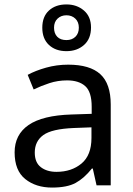

<svg xmlns="http://www.w3.org/2000/svg" viewBox="-20 -837 601 867"><path d="M288 -545Q386 -545 433 -502Q480 -459 480 -365V0H416L399 -76H395Q360 -32 321.5 -11Q283 10 215 10Q142 10 94 -28.5Q46 -67 46 -149Q46 -229 109 -272.5Q172 -316 303 -320L394 -323V-355Q394 -422 365 -448Q336 -474 283 -474Q241 -474 203 -461.5Q165 -449 132 -433L105 -499Q140 -518 188 -531.5Q236 -545 288 -545ZM314 -259Q214 -255 175.5 -227Q137 -199 137 -148Q137 -103 164.5 -82Q192 -61 235 -61Q303 -61 348 -98.5Q393 -136 393 -214V-262ZM280 -606Q231 -606 201 -634Q171 -662 171 -712Q171 -762 201 -789.5Q231 -817 280 -817Q327 -817 359 -789.5Q391 -762 391 -713Q391 -662 359.5 -634Q328 -606 280 -606ZM280 -656Q305 -656 320.5 -671Q336 -686 336 -712Q336 -738 320 -753Q304 -768 280 -768Q256 -768 240 -753Q224 -738 224 -712Q224 -686 238.5 -671Q253 -656 280 -656Z"/></svg>

Font: Noto Sans Sogdian
Style: Regular
Weight: 400
Designer: Monotype Design Team
Foundry: Monotype Imaging Inc.
Version: Version 2.002; ttfautohint (v1.8.4.7-5d5b)